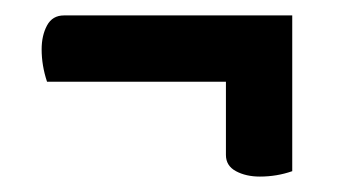

<svg xmlns="http://www.w3.org/2000/svg" viewBox="-20 -333 440 249"><path d="M41 -227Q34 -248 34 -269Q34 -287 41 -300Q48 -313 63 -313H359V-227ZM317 -104Q299 -104 286 -111Q273 -118 273 -132V-313H359V-111Q339 -104 317 -104Z"/></svg>

Font: Yanone Kaffeesatz Medium
Style: Regular
Weight: 500
Designer: Yanone (Cyrillic: Daniel Pouzeot, Huerta Tipografica, and Cyreal)
Foundry: Yanone
Version: Version 2.003